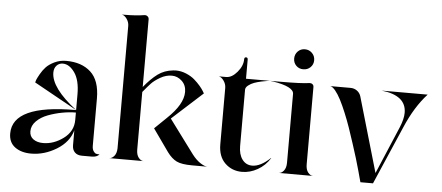

<svg xmlns="http://www.w3.org/2000/svg" viewBox="-53 -921 2427 1055"><g transform="rotate(5 1161.0 -394.0)"><path d="M375 -192.4Q375 -192.4 375 -233.4Q339.8 -233.4 300.3 -226.1Q260.7 -218.8 222.7 -204.6Q184.6 -190.4 159.7 -165.5Q134.8 -140.6 134.8 -109.4Q134.8 -81.1 155.8 -65.9Q176.8 -50.8 210 -50.8Q268.6 -50.8 321.8 -90.3Q375 -129.9 375 -192.4ZM375 -334Q375 -412.1 345.7 -453.6Q316.4 -495.1 280.3 -495.1Q259.8 -495.1 246.1 -480.5Q232.4 -465.8 232.4 -441.4Q232.4 -357.4 375 -247.1L137.7 -378.9Q138.7 -384.8 142.1 -393.6Q145.5 -402.3 158.2 -425.3Q170.9 -448.2 187.5 -465.8Q204.1 -483.4 233.4 -497.6Q262.7 -511.7 297.9 -511.7Q382.8 -511.7 433.1 -465.8Q483.4 -419.9 483.4 -320.3V-60.5Q483.4 -41 490.7 -30.3Q498 -19.5 505.4 -17.6Q512.7 -15.6 524.4 -15.6Q510.7 0 483.4 0H428.7Q403.3 0 389.2 -14.2Q375 -28.3 375 -53.7V-135.7Q356.4 -69.3 289.1 -28.3Q221.7 12.7 149.4 12.7Q94.7 12.7 60.1 -12.7Q25.4 -38.1 25.4 -87.9Q25.4 -247.1 372.1 -247.1H375Z M1121.1 0H1037.1Q977.5 0 950.2 -13.7Q922.9 -27.3 898.4 -60.5L810.5 -184.6L876 -248Q962.9 -330.1 962.9 -398.4Q962.9 -435.5 938.5 -458.5Q914.1 -481.4 882.8 -481.4Q850.6 -481.4 819.3 -463.4Q788.1 -445.3 771.5 -427.7Q754.9 -410.2 728.5 -377.9V-60.5Q728.5 -31.2 741.2 -15.6Q753.9 0 768.6 0H579.1Q593.8 0 606.4 -14.6Q619.1 -29.3 620.1 -56.6V-732.4Q620.1 -753.9 606.9 -772Q593.8 -790 579.1 -792H593.8Q657.2 -792 705.1 -799.8H708Q715.8 -799.8 722.2 -793.9Q728.5 -788.1 728.5 -780.3V-405.3Q766.6 -452.1 802.7 -479Q838.9 -505.9 887.7 -510.7Q890.6 -510.7 895.5 -511.2Q900.4 -511.7 902.3 -511.7Q931.6 -511.7 959.5 -500Q987.3 -488.3 1005.9 -472.2Q1024.4 -456.1 1038.6 -439.5Q1052.7 -422.9 1059.6 -411.1L1066.4 -399.4L897.5 -246.1L1035.2 -60.5Q1057.6 -31.2 1081.5 -15.6Q1105.5 0 1121.1 0Z M1513.7 0Q1529.3 0 1542 -15.6Q1554.7 -31.2 1554.7 -60.5V-439.5Q1554.7 -479.5 1438.5 -498Q1421.9 -500 1421.9 -500H1475.6Q1596.7 -500 1639.6 -506.8H1643.6Q1651.4 -506.8 1657.2 -501.5Q1663.1 -496.1 1663.1 -488.3V-60.5Q1663.1 -31.2 1675.8 -15.6Q1688.5 0 1704.1 0ZM1559.6 -594.7Q1543.9 -610.4 1543.9 -633.8Q1543.9 -657.2 1559.6 -673.3Q1575.2 -689.5 1598.6 -689.5Q1622.1 -689.5 1638.2 -673.3Q1654.3 -657.2 1654.3 -633.8Q1654.3 -610.4 1638.2 -594.7Q1622.1 -579.1 1598.6 -579.1Q1575.2 -579.1 1559.6 -594.7ZM1290 -128.9Q1290 -82 1310.5 -54.7Q1331.1 -27.3 1365.2 -27.3Q1411.1 -27.3 1464.8 -78.1L1465.8 -77.1Q1439.5 -35.2 1397.9 -11.7Q1356.4 11.7 1312.5 11.7Q1256.8 11.7 1218.8 -24.9Q1180.7 -61.5 1180.7 -128.9V-439.5Q1180.7 -460.9 1167.5 -479.5Q1154.3 -498 1139.6 -500H1180.7Q1211.9 -500 1241.2 -534.7Q1270.5 -569.3 1270.5 -605.5Q1270.5 -617.2 1280.3 -617.2Q1290 -617.2 1290 -605.5V-500H1421.9Q1417 -499 1407.7 -498Q1398.4 -497.1 1376 -492.2Q1353.5 -487.3 1335.9 -481Q1318.4 -474.6 1304.2 -463.4Q1290 -452.1 1290 -439.5Z M2292 -500Q2223.6 -425.8 2173.8 -308.6L2035.2 11.7H1965.8Q1963.9 4.9 1960.9 -5.9Q1958 -16.6 1948.7 -50.8Q1939.5 -85 1929.2 -118.2Q1918.9 -151.4 1904.3 -196.8Q1889.6 -242.2 1876 -281.7Q1862.3 -321.3 1845.7 -361.3Q1829.1 -401.4 1814 -430.7Q1798.8 -460 1783.2 -479Q1767.6 -498 1754.9 -500H1866.2Q1886.7 -500 1902.3 -488.8Q1918 -477.5 1923.8 -459L2043.9 -45.9L2155.3 -308.6Q2174.8 -355.5 2174.8 -389.6Q2174.8 -485.4 2038.1 -500Z"/></g></svg>

Font: Olivea
Style: LigaturesFont
Weight: 400
Designer: Achmad Aprilia Pratama
Version: Version 001.000